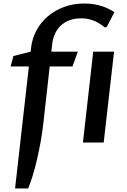

<svg xmlns="http://www.w3.org/2000/svg" viewBox="-20 -812 722 1094"><path d="M226.1 -102.1Q221.2 -58.6 212.4 -8.8Q203.6 41 192.4 90.3Q181.2 139.6 167.7 184.3Q154.3 229 140.1 261.7H65.9L144.5 -433.1H40.5L56.2 -492.7L154.3 -517.6L157.2 -540Q163.1 -592.8 187.7 -638.7Q212.4 -684.6 252 -718.5Q291.5 -752.4 344.7 -772.2Q397.9 -792 460.9 -792Q491.7 -792 517.8 -787.4Q543.9 -782.7 565.4 -775.4Q586.9 -768.1 603.5 -759.3Q620.1 -750.5 631.8 -742.2L588.9 -659.7L578.6 -654.8Q566.9 -664.1 553.7 -673.3Q540.5 -682.6 524.2 -690.2Q507.8 -697.8 487.5 -702.6Q467.3 -707.5 442.4 -707.5Q404.3 -707.5 375 -696.3Q345.7 -685.1 325.2 -665.3Q304.7 -645.5 292.7 -618.4Q280.8 -591.3 277.3 -559.6L272.5 -517.6H423.3L393.1 -433.1H263.2ZM511.2 -517.6H629.9L570.8 0H452.6Z"/></svg>

Font: Proza Libre
Style: Medium Italic
Weight: 500
Designer: Jasper de Waard
Foundry: Jasper de Waard
Version: Version 1.000; ttfautohint (v1.4.1.8-43bc)